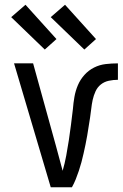

<svg xmlns="http://www.w3.org/2000/svg" viewBox="-20 -786 515 806"><path d="M193 0 39 -520H119L215 -173Q222 -147 229 -121Q236 -95 243 -69Q252 -100 258 -132.5Q264 -165 269 -197.5Q274 -230 278 -262.5Q282 -295 286 -328Q288 -354 292.5 -379.5Q297 -405 307 -428.5Q317 -452 334.5 -471.5Q352 -491 375 -502.5Q398 -514 423.5 -517Q449 -520 475 -520V-451Q456 -451 437 -447Q418 -443 403.5 -431.5Q389 -420 381 -402.5Q373 -385 369 -366.5Q365 -348 363 -329Q361 -310 358 -291.5Q355 -273 352 -254Q349 -235 346 -216.5Q343 -198 339 -179.5Q335 -161 331 -142.5Q327 -124 322 -105.5Q317 -87 311 -69Q305 -51 298 -33.5Q291 -16 282 0ZM334 -578 193 -714 253 -766 383 -622ZM168 -578 27 -714 87 -766 217 -622Z"/></svg>

Font: Iosevka QP
Style: Regular
Weight: 400
Designer: Belleve Invis
Foundry: Belleve Invis
Version: Version 20.0.0; ttfautohint (v1.8.4)